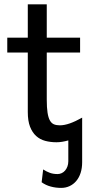

<svg xmlns="http://www.w3.org/2000/svg" viewBox="-20 -665 448 914"><path d="M202.6 -644.5V-485.8H361.3V-415H202.6V-190.4Q202.6 -152.8 206.3 -128.9Q210 -105 217.5 -91.6Q225.1 -78.1 236.8 -73.2Q248.5 -68.4 265.1 -68.4Q286.1 -68.4 312.5 -77.6Q338.9 -86.9 371.1 -105V107.4Q371.1 135.3 363.8 158Q356.4 180.7 343 196.5Q329.6 212.4 311.3 220.9Q293 229.5 271 229.5Q245.6 229.5 221.7 223.1Q197.8 216.8 178.2 202.6L185.5 141.6Q201.2 151.9 217.3 157.7Q233.4 163.6 253.9 163.6Q264.2 163.6 273.7 159.2Q283.2 154.8 290 146.7Q296.9 138.7 301 127.4Q305.2 116.2 305.2 102.5V3.4Q274.4 12.2 249 12.2Q220.2 12.2 195.3 5.6Q170.4 -1 152.1 -17.6Q133.8 -34.2 123 -61.8Q112.3 -89.4 112.3 -131.8V-415H14.6V-485.8H112.3V-644.5Z"/></svg>

Font: Andika
Style: Regular
Weight: 400
Designer: Victor Gaultney, Annie Olsen, Julie Remington, Don Collingsworth, Eric Hays
Foundry: SIL International
Version: Version 1.001